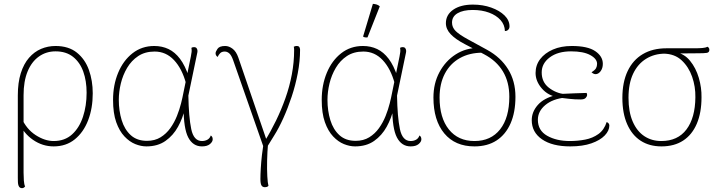

<svg xmlns="http://www.w3.org/2000/svg" viewBox="-20 -752 3755 1002"><path d="M95 230Q88 230 83.5 226.5Q79 223 76.5 216Q74 209 73.5 199Q73 189 73 176V-254Q73 -321 88.5 -370Q104 -419 131.5 -450.5Q159 -482 194.5 -497Q230 -512 270 -512Q338 -512 381 -477.5Q424 -443 444 -387Q464 -331 464 -265Q464 -187 440 -124.5Q416 -62 370.5 -25Q325 12 260 12Q202 12 152.5 -22Q103 -56 77 -115L92 -137Q118 -78 166 -47Q214 -16 260 -16Q318 -16 356 -50.5Q394 -85 413 -142.5Q432 -200 432 -268Q432 -330 414.5 -378.5Q397 -427 361 -455.5Q325 -484 270 -484Q221 -484 183 -457Q145 -430 124 -379Q103 -328 103 -255V149Q103 170 104.5 190.5Q106 211 111 221Q110 223 105.5 226.5Q101 230 95 230Z M744 12Q716 12 686 0Q656 -12 629.5 -40Q603 -68 586.5 -114.5Q570 -161 570 -231Q570 -308 596.5 -372Q623 -436 671.5 -474Q720 -512 785 -512Q826 -512 859.5 -496Q893 -480 919.5 -445Q946 -410 965 -352L951 -316Q930 -394 888 -438.5Q846 -483 787 -483Q737 -483 701.5 -459.5Q666 -436 643.5 -398Q621 -360 610.5 -316Q600 -272 600 -231Q600 -174 615 -125Q630 -76 662.5 -46.5Q695 -17 747 -17Q788 -17 818 -35.5Q848 -54 869 -83.5Q890 -113 903.5 -147Q917 -181 925 -213Q933 -245 937 -267L976 -457Q979 -473 980 -481.5Q981 -490 979 -502Q981 -504 984.5 -505Q988 -506 992 -506Q1002 -506 1006 -500.5Q1010 -495 1010.5 -488Q1011 -481 1009 -474L963 -253Q965 -141 978 -78.5Q991 -16 1034 -16Q1050 -16 1062.5 -23Q1075 -30 1080 -45Q1090 -39 1090 -25Q1090 -12 1075.5 0Q1061 12 1034 12Q987 12 962.5 -34.5Q938 -81 938 -193L945 -185Q934 -136 909 -90.5Q884 -45 843.5 -16.5Q803 12 744 12Z M1361 36 1360 29 1197 -437Q1188 -463 1177 -473Q1166 -483 1153 -483Q1137 -483 1128.5 -474Q1120 -465 1116 -455Q1112 -457 1108.5 -462Q1105 -467 1105 -474Q1105 -482 1115 -497Q1125 -512 1155 -512Q1175 -512 1194 -497.5Q1213 -483 1224 -451L1380 5L1362 -16Q1393 -66 1420.5 -122.5Q1448 -179 1469.5 -239.5Q1491 -300 1503 -363.5Q1515 -427 1515 -491Q1515 -496 1514.5 -501.5Q1514 -507 1513 -508Q1515 -509 1519 -510.5Q1523 -512 1528 -512Q1540 -512 1543 -505Q1546 -498 1546 -493Q1546 -433 1534 -370Q1522 -307 1502 -247Q1482 -187 1458.5 -135Q1435 -83 1411 -45ZM1363 225Q1350 225 1344.5 215.5Q1339 206 1339 182Q1339 160 1341 126Q1343 92 1347 57Q1351 22 1355 -2L1379 -4Q1375 40 1374 86Q1373 132 1375 168Q1377 204 1381 218Q1377 222 1372.5 223.5Q1368 225 1363 225Z M1833 12Q1805 12 1775 0Q1745 -12 1718.5 -40Q1692 -68 1675.5 -114.5Q1659 -161 1659 -231Q1659 -308 1685.5 -372Q1712 -436 1760.5 -474Q1809 -512 1874 -512Q1915 -512 1948.5 -496Q1982 -480 2008.5 -445Q2035 -410 2054 -352L2040 -316Q2019 -394 1977 -438.5Q1935 -483 1876 -483Q1826 -483 1790.5 -459.5Q1755 -436 1732.5 -398Q1710 -360 1699.5 -316Q1689 -272 1689 -231Q1689 -174 1704 -125Q1719 -76 1751.5 -46.5Q1784 -17 1836 -17Q1877 -17 1907 -35.5Q1937 -54 1958 -83.5Q1979 -113 1992.5 -147Q2006 -181 2014 -213Q2022 -245 2026 -267L2065 -457Q2068 -473 2069 -481.5Q2070 -490 2068 -502Q2070 -504 2073.5 -505Q2077 -506 2081 -506Q2091 -506 2095 -500.5Q2099 -495 2099.5 -488Q2100 -481 2098 -474L2052 -253Q2054 -141 2067 -78.5Q2080 -16 2123 -16Q2139 -16 2151.5 -23Q2164 -30 2169 -45Q2179 -39 2179 -25Q2179 -12 2164.5 0Q2150 12 2123 12Q2076 12 2051.5 -34.5Q2027 -81 2027 -193L2034 -185Q2023 -136 1998 -90.5Q1973 -45 1932.5 -16.5Q1892 12 1833 12ZM1898 -557Q1894 -556 1885.5 -557Q1877 -558 1875 -562L1926 -732Q1937 -731 1945.5 -728.5Q1954 -726 1962 -719Z M2456 12Q2355 12 2298.5 -56Q2242 -124 2242 -243Q2242 -317 2273.5 -375.5Q2305 -434 2358 -468Q2411 -502 2477 -502L2498 -477Q2430 -477 2379.5 -448.5Q2329 -420 2301.5 -367.5Q2274 -315 2274 -243Q2274 -137 2322.5 -76.5Q2371 -16 2456 -16Q2542 -16 2590 -77Q2638 -138 2638 -247Q2638 -324 2604.5 -379.5Q2571 -435 2506 -469L2407 -521Q2357 -547 2332 -573.5Q2307 -600 2307 -631Q2307 -675 2345.5 -701.5Q2384 -728 2448 -728Q2500 -728 2543.5 -712.5Q2587 -697 2613 -671.5Q2639 -646 2639 -614Q2639 -604 2632.5 -597Q2626 -590 2615 -590Q2614 -623 2592 -647.5Q2570 -672 2532.5 -686Q2495 -700 2447 -700Q2397 -700 2368 -683Q2339 -666 2339 -634Q2339 -609 2358 -590Q2377 -571 2425 -545L2522 -492Q2593 -453 2631.5 -391Q2670 -329 2670 -247Q2670 -166 2644.5 -108Q2619 -50 2571.5 -19Q2524 12 2456 12Z M2956 12Q2862 12 2808.5 -25Q2755 -62 2755 -125Q2755 -168 2786.5 -204Q2818 -240 2882 -256L2894 -244Q2841 -252 2808 -290Q2775 -328 2775 -371Q2775 -412 2799 -443.5Q2823 -475 2865.5 -493.5Q2908 -512 2964 -512Q3047 -512 3086.5 -485Q3126 -458 3126 -419Q3126 -396 3114.5 -380.5Q3103 -365 3088 -365Q3083 -365 3077.5 -367.5Q3072 -370 3067 -375Q3085 -386 3090.5 -396Q3096 -406 3096 -419Q3096 -445 3060.5 -464.5Q3025 -484 2960 -484Q2891 -484 2849 -452.5Q2807 -421 2807 -374Q2807 -324 2843.5 -295Q2880 -266 2929 -260L2931 -243Q2864 -236 2825.5 -203.5Q2787 -171 2787 -127Q2787 -71 2835.5 -43.5Q2884 -16 2954 -16Q2995 -16 3034 -23.5Q3073 -31 3103 -52.5Q3133 -74 3146 -115Q3154 -112 3157 -107Q3160 -102 3160 -97Q3160 -70 3136 -45Q3112 -20 3066.5 -4Q3021 12 2956 12ZM3011 -233Q2978 -233 2953 -236Q2928 -239 2910 -241V-262Q2947 -264 2978.5 -265Q3010 -266 3041 -267Q3044 -263 3044 -257Q3044 -249 3036.5 -241Q3029 -233 3011 -233Z M3432 12Q3369 12 3323.5 -17.5Q3278 -47 3253 -104Q3228 -161 3228 -241Q3228 -323 3255.5 -381Q3283 -439 3334.5 -469.5Q3386 -500 3458 -500H3607Q3628 -500 3645.5 -501.5Q3663 -503 3673 -508Q3675 -507 3678.5 -503Q3682 -499 3682 -492Q3682 -478 3668 -476Q3654 -474 3628 -474L3511 -473L3451 -472Q3395 -472 3351.5 -445Q3308 -418 3284 -367Q3260 -316 3260 -242Q3260 -168 3282 -117.5Q3304 -67 3342.5 -41.5Q3381 -16 3431 -16Q3517 -16 3562.5 -76.5Q3608 -137 3609 -244Q3610 -300 3592 -351.5Q3574 -403 3537.5 -437Q3501 -471 3444 -472L3502 -481Q3550 -473 3581 -435Q3612 -397 3627 -345.5Q3642 -294 3641 -244Q3641 -164 3616.5 -106.5Q3592 -49 3545.5 -18.5Q3499 12 3432 12Z"/></svg>

Font: Arima Thin
Style: Regular
Weight: 100
Designer: Joana Correia and Natanael Gama
Foundry: NDISCOVER
Version: Version 1.101;gftools[0.9.23]